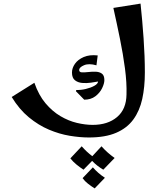

<svg xmlns="http://www.w3.org/2000/svg" viewBox="-20 -757 895 1067"><path d="M474 7Q424 7 367 -2.5Q310 -12 252 -36.5Q194 -61 140.5 -105Q87 -149 45 -218L171 -297Q195 -228 233 -183Q271 -138 316 -111.5Q361 -85 407.5 -74Q454 -63 495 -63Q579 -63 630.5 -106.5Q682 -150 683 -232Q685 -297 674.5 -376.5Q664 -456 646.5 -542Q629 -628 610 -713L761 -737Q771 -644 778 -543.5Q785 -443 785 -354Q785 -273 770.5 -207Q756 -141 721 -93Q686 -45 625.5 -19Q565 7 474 7ZM448 -203 402 -250 404 -257Q429 -256 456.5 -262.5Q484 -269 504 -280Q524 -291 525 -304Q509 -301 485 -297.5Q461 -294 437 -296Q413 -298 396.5 -311Q380 -324 380 -354Q380 -379 396.5 -402.5Q413 -426 445 -440Q477 -454 523 -449L516 -394Q474 -406 447 -394.5Q420 -383 420 -368Q420 -356 434 -355Q448 -354 469 -356.5Q490 -359 511 -358.5Q532 -358 546 -348Q560 -338 560 -312Q560 -293 547.5 -267Q535 -241 510 -222Q485 -203 448 -203ZM444 186Q424 173 404.5 157Q385 141 371 123L434 56Q448 72 462 85Q476 98 493 111L544 56Q561 75 578.5 90.5Q596 106 617 121L554 186Q537 176 521 163.5Q505 151 492 137ZM506 290Q487 278 469 264Q451 250 439 233L496 173Q511 190 527 204Q543 218 563 231Z"/></svg>

Font: Marhey
Style: Regular
Weight: 400
Designer: Nur Syamsi & Bustanul Arifin
Foundry: Namelatype
Version: Version 1.000; ttfautohint (v1.8.4.7-5d5b)